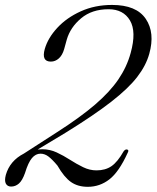

<svg xmlns="http://www.w3.org/2000/svg" viewBox="-20 -730 619 759"><path d="M3 -38.5Q19 -94.5 74.5 -123L205.5 -207.5Q297 -266 355.8 -316.5Q414.5 -367 448 -416.2Q481.5 -465.5 496.5 -520.5Q520 -605 493.8 -649.2Q467.5 -693.5 409 -693.5Q343.5 -693.5 300.8 -657.8Q258 -622 244 -573.5L233.5 -535.5Q226.5 -511.5 212.5 -499Q198.5 -486.5 181 -486.5Q143 -486.5 157 -536.5Q169.5 -580 206.5 -620Q243.5 -660 299.2 -685.2Q355 -710.5 423 -710.5Q519 -710.5 556.2 -655.5Q593.5 -600.5 570 -517Q557 -470.5 522.2 -425.5Q487.5 -380.5 419.8 -327.8Q352 -275 239.5 -205.5L129 -139Q138 -140 147.5 -140Q177 -140 204 -127.5Q231 -115 257 -98.2Q283 -81.5 308.8 -69Q334.5 -56.5 361.5 -56.5Q396.5 -56.5 420.8 -73.2Q445 -90 468.5 -131.5Q475 -140.5 482 -139Q491 -137.5 485 -126.5Q450.5 -50.5 412.5 -21Q374.5 8.5 327 8.5Q287.5 8.5 260.5 -10.5Q233.5 -29.5 207 -75.5Q186 -100.5 171.2 -111.5Q156.5 -122.5 140 -122.5Q121 -122.5 106.2 -105Q91.5 -87.5 79 -46.5Q68.5 -16.5 54.8 -4.5Q41 7.5 24 7.5Q9.5 7.5 3.2 -4Q-3 -15.5 3 -38.5Z"/></svg>

Font: Fraunces 72pt Light
Style: Italic
Weight: 300
Italic angle: -16°
Version: Version 1.000;[b76b70a41]